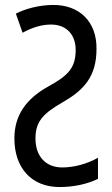

<svg xmlns="http://www.w3.org/2000/svg" viewBox="-20 -744 453 774"><path d="M194 -724C138 -724 80 -708 44 -689L71 -612C111 -634 149 -645 186 -645C248 -645 285 -604 285 -543C285 -471 256 -440 174 -395C84 -345 38 -278 38 -186C38 -67 107 10 220 10C278 10 332 -2 375 -23V-108C329 -82 276 -69 231 -69C164 -69 123 -114 123 -186C123 -255 155 -287 233 -332C315 -379 369 -433 369 -546C371 -657 299 -725 194 -724Z"/></svg>

Font: Noto Sans UI Condensed
Style: Regular
Weight: 400
Width: 3
Designer: Monotype Design Team
Foundry: Monotype Imaging Inc.
Version: Version 1.901